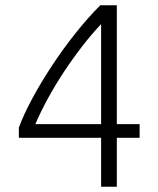

<svg xmlns="http://www.w3.org/2000/svg" viewBox="-20 -713 604 733"><path d="M366 0V-187H52V-226Q70 -275 102.5 -335.5Q135 -396 177 -460Q219 -524 267 -584.5Q315 -645 363 -693H426V-239H513V-187H426V0ZM115 -239H366V-621Q331 -584 294.5 -537Q258 -490 224 -438.5Q190 -387 162 -335.5Q134 -284 115 -239Z"/></svg>

Font: Ubuntu Sans Light
Style: Regular
Weight: 300
Designer: Dalton Maag Ltd
Foundry: Dalton Maag Ltd
Version: Version 1.006; ttfautohint (v1.8.4.7-5d5b)